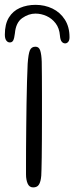

<svg xmlns="http://www.w3.org/2000/svg" viewBox="-56 -788 314 812"><path d="M84 4.5Q68 4.5 61 -11.5Q54 -27.5 54 -50.5V-91.5Q54 -121 54.2 -162.8Q54.5 -204.5 55 -252.5Q55.5 -300.5 56.2 -349.2Q57 -398 58.2 -442Q59.5 -486 61 -518.5Q64 -560.5 70.5 -575.5Q77 -590.5 94 -590.5Q109 -590.5 114.2 -574Q119.5 -557.5 120.5 -526.5Q121 -502.5 121.2 -464.8Q121.5 -427 121.5 -381.5V-289Q121.5 -242 121.2 -198.8Q121 -155.5 120.5 -122.2Q120 -89 119.5 -72Q119.5 -41.5 115.5 -25Q111.5 -8.5 104.2 -2Q97 4.5 84 4.5ZM-14.5 -608.5Q-23.5 -608.5 -29.5 -616.8Q-35.5 -625 -35.5 -641.5Q-35.5 -686 -18.5 -713.8Q-1.5 -741.5 28.2 -754.5Q58 -767.5 94.5 -767.5Q133 -767.5 165.8 -751.8Q198.5 -736 218.2 -705.2Q238 -674.5 238 -630.5Q238 -617.5 232.5 -611Q227 -604.5 219.5 -604.5Q211 -604.5 205 -611.8Q199 -619 197.5 -637.5Q195 -669 179.2 -689.5Q163.5 -710 140.8 -720.2Q118 -730.5 94 -730.5Q65 -730.5 38 -711.5Q11 -692.5 7 -647Q4.5 -626 0 -617.2Q-4.5 -608.5 -14.5 -608.5Z"/></svg>

Font: Gluten Thin ExtraLight
Style: Regular
Weight: 250
Version: Version 1.300